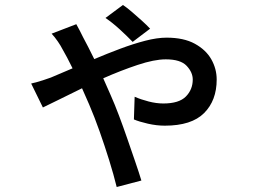

<svg xmlns="http://www.w3.org/2000/svg" viewBox="-20 -667 1040 770"><path d="M512 -499Q490 -522 460.5 -549Q431 -576 403 -595L473 -647Q487 -638 507.5 -620.5Q528 -603 548.5 -584.5Q569 -566 582 -552ZM105 -332Q130 -338 152 -345Q174 -352 184 -356L271 -393Q260 -416 249.5 -435.5Q239 -455 231 -469Q224 -483 212 -500.5Q200 -518 187 -532L286 -570Q293 -557 300.5 -543Q308 -529 313 -518Q322 -502 333.5 -479Q345 -456 358 -430Q410 -452 462 -471.5Q514 -491 562 -503.5Q610 -516 648 -516Q717 -516 761.5 -491.5Q806 -467 827.5 -429Q849 -391 849 -348Q849 -264 798.5 -213.5Q748 -163 641 -163Q608 -163 573 -171Q538 -179 517 -188L520 -279Q545 -268 576 -260Q607 -252 635 -252Q698 -252 725.5 -280Q753 -308 753 -348Q753 -377 728.5 -403Q704 -429 645 -429Q599 -429 531.5 -406.5Q464 -384 394 -353L424 -285Q440 -249 457 -204Q474 -159 490.5 -111Q507 -63 522 -19.5Q537 24 547 57L448 83Q436 34 418 -24Q400 -82 379.5 -140Q359 -198 338 -247L309 -313Q258 -288 216.5 -267.5Q175 -247 152 -236Z"/></svg>

Font: Source Han Sans SC Medium
Style: Regular
Weight: 500
Designer: Ryoko NISHIZUKA 西塚涼子 (kana, bopomofo & ideographs); Paul D. Hunt (Latin, Greek & Cyrillic); Sandoll Communications 산돌커뮤니
Foundry: Adobe
Version: Version 2.004;hotconv 1.0.118;makeotfexe 2.5.65603